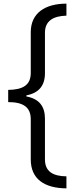

<svg xmlns="http://www.w3.org/2000/svg" viewBox="-20 -819 430 1055"><path d="M345 216V150C269 149 227 122 227 57V-167C227 -235 195 -276 125 -289V-295C194 -308 227 -349 227 -417V-639C227 -704 272 -731 345 -733V-799C229 -799 149 -748 149 -642V-418C149 -351 105 -326 25 -325V-258C105 -258 149 -232 149 -164V57C149 164 223 215 345 216Z"/></svg>

Font: Noto Sans Sinhala UI SemiCondensed
Style: Regular
Weight: 400
Width: 4
Designer: Jelle Bosma - Monotype Design Team
Foundry: Monotype Imaging Inc.
Version: Version 2.006